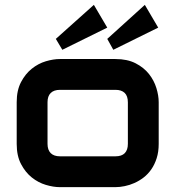

<svg xmlns="http://www.w3.org/2000/svg" viewBox="-20 -771 722 791"><path d="M633.8 -178.2Q633.8 -145.5 625.5 -119.4Q617.2 -93.3 603.5 -73.5Q589.8 -53.7 571.8 -39.8Q553.7 -25.9 533.9 -17.1Q514.2 -8.3 493.9 -4.2Q473.6 0 455.6 0H226.6Q200.2 0 168.9 -9.3Q137.7 -18.6 111.1 -39.8Q84.5 -61 66.7 -95Q48.8 -128.9 48.8 -178.2V-350.1Q48.8 -398.9 66.7 -432.9Q84.5 -466.8 111.1 -488Q137.7 -509.3 168.9 -518.6Q200.2 -527.8 226.6 -527.8H455.6Q504.4 -527.8 538.6 -510.3Q572.8 -492.7 593.8 -466.1Q614.7 -439.5 624.3 -408.2Q633.8 -377 633.8 -350.1ZM506.8 -349.1Q506.8 -375.5 493.7 -388.2Q480.5 -400.9 455.6 -400.9H227.5Q202.1 -400.9 189 -387.9Q175.8 -375 175.8 -350.1V-178.2Q175.8 -153.3 189 -140.1Q202.1 -127 227.5 -127H455.6Q481.4 -127 494.1 -140.1Q506.8 -153.3 506.8 -178.2ZM421.9 -657.2 236.8 -565.9 210 -610.8 366.7 -751ZM631.8 -657.2 446.8 -565.9 421.9 -610.8 576.7 -751Z"/></svg>

Font: Audiowide
Style: Regular
Weight: 400
Version: Version 1.003